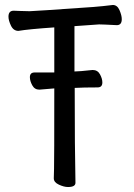

<svg xmlns="http://www.w3.org/2000/svg" viewBox="-20 -734 540 771"><path d="M253 17Q237 17 216.5 7.5Q196 -2 196 -18Q196 -30 197 -56Q198 -82 198 -379L138 -374Q119 -374 109.5 -391.5Q100 -409 100 -424Q100 -443 119 -443H198V-624Q96 -617 54 -610Q34 -610 24 -631Q14 -652 14 -667Q14 -691 35 -691Q42 -691 60.5 -690Q79 -689 99 -689Q113 -689 355 -706Q393 -709 433 -714Q451 -714 460 -693Q469 -672 469 -657Q469 -633 449 -633Q392 -636 378 -636L279 -629V-447Q297 -447 352 -453Q372 -453 381.5 -435.5Q391 -418 391 -403Q391 -383 372 -383Q314 -383 280 -381Q280 -138 283 0Q283 17 253 17Z"/></svg>

Font: LXGW WenKai Mono TC
Style: Bold
Weight: 700
Designer: LXGW / Fontworks Inc.
Foundry: LXGW / Fontworks Inc.
Version: Version 1.330